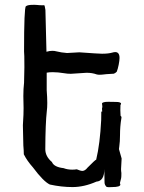

<svg xmlns="http://www.w3.org/2000/svg" viewBox="-20 -779 607 807"><path d="M437.5 7.8Q432.1 7.8 430.7 7.1Q429.2 6.3 427.7 6.3Q419.4 -2 419.4 -12.2L418.5 -68.4Q418.5 -18.1 385.3 -15.6Q333.5 7.3 284.7 7.3Q238.3 7.3 189.5 -3.4Q162.6 -16.1 118.2 -75.7Q93.8 -103 80.1 -130.4Q80.1 -146 78.1 -167.5L76.2 -252.4Q76.2 -258.8 78.6 -296.9L79.1 -324.7L78.1 -375Q78.1 -405.3 81.1 -431.2L82.5 -496.6Q82.5 -555.7 81.1 -562.5Q81.1 -747.6 88.9 -752.7Q96.7 -757.8 106.9 -758.3Q117.2 -758.8 123.5 -758.8Q130.4 -758.8 134.3 -758.3Q147 -756.8 159.7 -756.8Q163.6 -756.8 164.3 -757.1Q165 -757.3 165.5 -757.3Q168 -757.3 170.9 -737.3L175.3 -561.5Q188.5 -565.4 200.2 -565.4Q209.5 -565.4 217.8 -563Q236.8 -558.1 261.7 -556.2L313.5 -559.1Q395 -553.2 408.7 -553.2Q436 -553.2 452.6 -558.1Q459 -560.1 464.4 -560.1Q482.4 -560.1 482.4 -535.2Q482.4 -524.9 478.8 -506.6Q475.1 -488.3 470.7 -477.5Q463.9 -470.7 458 -469.2Q421.4 -467.3 408.7 -465.3L397.9 -464.8Q391.6 -464.8 386.2 -466.3Q367.7 -473.1 343.8 -473.1L277.8 -468.8Q262.7 -468.8 250 -471.2Q223.6 -475.6 201.7 -475.6Q188 -475.6 176.3 -473.6V-399.9Q178.7 -368.7 178.7 -346.2Q178.7 -326.2 176.8 -312.5Q170.9 -260.7 170.4 -151.9Q170.4 -121.6 198.2 -98.1Q207 -76.7 247.1 -72.3Q263.7 -65.9 283.7 -65.9Q293 -65.9 302.7 -67.4Q319.3 -60.5 325.2 -60.5Q337.4 -60.5 347.7 -74.2Q380.9 -107.9 384.3 -107.9Q400.4 -174.8 405.3 -274.4Q405.8 -290.5 405.8 -309.6L409.7 -310.5Q409.7 -313.5 409.2 -315.2Q408.7 -316.9 408.7 -322.8Q410.2 -327.6 410.2 -332L408.7 -344.2Q411.1 -351.1 435.5 -351.1L466.8 -350.6Q488.8 -350.6 488.8 -342.8Q488.8 -340.8 486.3 -337.9L485.8 -315.4L486.8 -292.5Q490.7 -288.6 490.7 -287.6L490.2 -282.2Q484.4 -248.5 484.4 -210Q484.4 -184.1 481.4 -163.6L480 -152.3L491.2 -112.8L488.8 -68.4Q488.8 -60.1 490.2 -51.8Q490.2 -35.6 489.3 -30.8L483.9 -8.8Q485.8 -5.9 485.8 -3.4Q485.8 7.3 451.2 7.3Z"/></svg>

Font: Kurland
Style: Regular
Weight: 400
Designer: GGBot
Version: 0.22